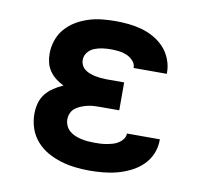

<svg xmlns="http://www.w3.org/2000/svg" viewBox="-65 -599 730 678"><g transform="rotate(10 300.0 -260.0)"><path d="M297 8Q271 8 245 5Q219 2 194 -5.5Q169 -13 146 -26Q123 -39 105.5 -59Q88 -79 79.5 -104Q71 -129 71 -156Q71 -175 76 -194Q81 -213 93 -228Q105 -243 121 -253.5Q137 -264 155 -272Q140 -279 127 -289Q114 -299 104.5 -312.5Q95 -326 91 -342Q87 -358 87 -375Q87 -399 95 -422.5Q103 -446 119 -464.5Q135 -483 156 -495.5Q177 -508 200.5 -515.5Q224 -523 248.5 -525.5Q273 -528 297 -528Q321 -528 345 -525.5Q369 -523 392 -516.5Q415 -510 436 -498Q457 -486 473 -468.5Q489 -451 498 -428Q507 -405 507 -382V-376H388V-377Q388 -391 377.5 -402Q367 -413 353.5 -418.5Q340 -424 325.5 -425.5Q311 -427 297 -427Q282 -427 267.5 -425Q253 -423 239 -417.5Q225 -412 215.5 -400Q206 -388 206 -373Q206 -363 210.5 -354Q215 -345 223 -339Q231 -333 240.5 -329.5Q250 -326 260 -324Q270 -322 280 -321Q290 -320 300 -320H364V-220H300Q288 -220 276 -219.5Q264 -219 252.5 -216.5Q241 -214 229.5 -209.5Q218 -205 208.5 -198Q199 -191 194 -180Q189 -169 189 -157Q189 -145 194 -134Q199 -123 208 -115.5Q217 -108 228 -103.5Q239 -99 250.5 -96.5Q262 -94 273.5 -93Q285 -92 297 -92Q308 -92 319 -92.5Q330 -93 341 -95Q352 -97 362.5 -100Q373 -103 382.5 -109Q392 -115 398.5 -124Q405 -133 405 -144H523V-141Q523 -115 513 -91.5Q503 -68 485 -50.5Q467 -33 444 -21.5Q421 -10 397 -3.5Q373 3 347.5 5.5Q322 8 297 8Z"/></g></svg>

Font: Iosevka HT Extended
Style: Bold
Weight: 700
Width: 7
Monospace: yes
Designer: Belleve Invis
Foundry: Belleve Invis
Version: Version 32.3.0; ttfautohint (v1.8.4)